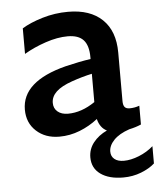

<svg xmlns="http://www.w3.org/2000/svg" viewBox="-50 -526 638 764"><g transform="rotate(-5 269.0 -144.0)"><path d="M45 -109Q45 -222 222 -267Q280 -281 323 -287V-294Q323 -341 303 -363Q283 -385 240 -385Q199 -385 151.5 -369Q104 -353 65 -330V-432Q97 -452 147 -467Q197 -482 250 -482Q338 -482 386.5 -435.5Q435 -389 435 -303V-109Q435 -93 441 -85.5Q447 -78 461 -78Q481 -78 500 -85V-10Q480 -1 452 5Q411 19 390 41Q369 63 369 87Q369 106 382.5 117Q396 128 420 128Q448 128 480.5 115Q513 102 538 80V149Q517 168 483.5 181Q450 194 412 194Q355 194 321.5 170Q288 146 288 103Q288 70 308.5 44Q329 18 363 2Q336 -11 327 -47Q294 -21 254.5 -5.5Q215 10 173 10Q117 10 81 -23Q45 -56 45 -109ZM215 -78Q269 -78 323 -115V-228Q285 -220 242 -205Q199 -190 178.5 -170.5Q158 -151 158 -126Q158 -104 173.5 -91Q189 -78 215 -78Z"/></g></svg>

Font: Madhuban Medium
Style: Regular
Weight: 500
Designer: jaikishan Patel
Foundry: MagicType
Version: Version 1.000